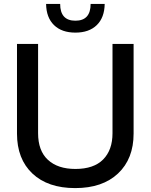

<svg xmlns="http://www.w3.org/2000/svg" viewBox="-20 -954 771 983"><path d="M67 -270V-729H175V-272Q175 -182 225.5 -135.5Q276 -89 366 -89Q460 -89 508 -137.5Q556 -186 556 -272V-729H664V-270Q664 -141 584.5 -66Q505 9 365 9Q225 9 146 -65.5Q67 -140 67 -270ZM216 -934H288Q288 -848 366 -848Q444 -848 444 -934H516Q515 -864 475.5 -825.5Q436 -787 366 -787Q296 -787 256.5 -825.5Q217 -864 216 -934Z"/></svg>

Font: Mona Sans Medium
Style: Regular
Weight: 500
Designer: Deni Anggara
Foundry: GitHub
Version: Version 2.000;Glyphs 3.2.3 (3260)